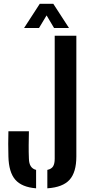

<svg xmlns="http://www.w3.org/2000/svg" viewBox="-20 -989 470 1016"><path d="M230.5 7.5V-90Q252 -94.5 260.8 -108.5Q269.5 -122.5 269.5 -149V-800H384V-161Q384 -77.5 348.2 -37.8Q312.5 2 230.5 7.5ZM171 7.5Q95.5 1.5 61 -38Q26.5 -77.5 24.5 -161Q22.5 -228 24.5 -294.5H133Q132 -260.5 131.8 -221.8Q131.5 -183 133 -149Q134 -99 171 -90ZM107.5 -841 190.5 -969H262L345 -841H266L226.5 -907.5L186.5 -841Z"/></svg>

Font: Big Shoulders Stencil Text
Style: Bold
Weight: 700
Designer: Patric King
Foundry: XO Type Co
Version: Version 1.000